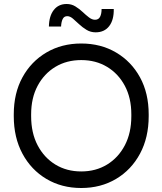

<svg xmlns="http://www.w3.org/2000/svg" viewBox="-20 -930 814 962"><path d="M387 12Q289 12 212.5 -33.5Q136 -79 92.5 -160Q49 -241 49 -348V-357Q49 -463 92.5 -542.5Q136 -622 212.5 -667Q289 -712 387 -712Q485 -712 561.5 -667Q638 -622 681.5 -542.5Q725 -463 725 -357V-348Q725 -241 681.5 -160Q638 -79 561.5 -33.5Q485 12 387 12ZM387 -71Q460 -71 516.5 -105.5Q573 -140 605.5 -202Q638 -264 638 -348V-357Q638 -439 605.5 -500Q573 -561 516.5 -595Q460 -629 387 -629Q314 -629 257.5 -595Q201 -561 168.5 -500Q136 -439 136 -357V-348Q136 -264 168.5 -202Q201 -140 257.5 -105.5Q314 -71 387 -71ZM459 -768Q434 -768 413.5 -780.5Q393 -793 376.5 -808.5Q360 -824 345.5 -836.5Q331 -849 317 -849Q301 -849 294 -834.5Q287 -820 286 -797H225Q226 -850 249.5 -880Q273 -910 314 -910Q338 -910 357.5 -898Q377 -886 393.5 -870.5Q410 -855 425.5 -843Q441 -831 456 -831Q474 -831 481.5 -846Q489 -861 489 -885H550Q551 -830 527 -799Q503 -768 459 -768Z"/></svg>

Font: SUSE
Style: Regular
Weight: 400
Designer: Rene Bieder
Foundry: SUSE
Version: Version 1.000